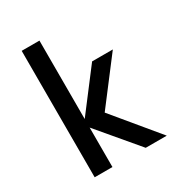

<svg xmlns="http://www.w3.org/2000/svg" viewBox="-185 -914 969 1039"><g transform="rotate(-30 300.0 -395.0)"><path d="M214.5 -246.5V0H103.5V-790H214.5V-300L405 -550H534.5L325.5 -276L554 0H422.5Z"/></g></svg>

Font: JuliaMono SemiBold
Style: Regular
Weight: 600
Monospace: yes
Designer: cormullion
Foundry: corm
Version: Version 0.055; ttfautohint (v1.8.4)